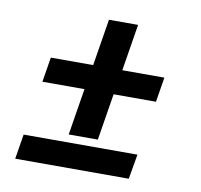

<svg xmlns="http://www.w3.org/2000/svg" viewBox="-67 -630 734 701"><g transform="rotate(10 300.0 -279.5)"><path d="M318 -121H210L238 -294H82L97 -386H254L282 -559H390L362 -386H518L503 -294H346ZM33 0 48 -92H470L454 0Z"/></g></svg>

Font: Iosevka Slab SmBdExObl
Style: Regular
Weight: 600
Width: 7
Italic angle: -9°
Monospace: yes
Designer: Belleve Invis
Foundry: Belleve Invis
Version: Version 11.1.0; ttfautohint (v1.8.3)